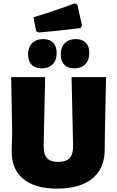

<svg xmlns="http://www.w3.org/2000/svg" viewBox="-20 -1103 693 1135"><path d="M600 -319 599 -216Q598 -106 525 -47Q452 12 316 12Q185 12 115.5 -47Q46 -106 49 -216L52 -319L46 -647H247L238 -243Q237 -192 257.5 -169Q278 -146 324 -146Q371 -146 392 -169Q413 -192 412 -243L403 -647H607ZM437 -1076 465 -952 456 -937Q302 -918 210 -911L194 -918L178 -1001Q308 -1040 421 -1083ZM315 -790Q315 -748 291.5 -723.5Q268 -699 228 -699Q188 -699 167 -720.5Q146 -742 146 -782Q146 -823 170 -847.5Q194 -872 235 -872Q273 -872 294 -850.5Q315 -829 315 -790ZM508 -790Q508 -748 484.5 -723.5Q461 -699 421 -699Q381 -699 360 -720.5Q339 -742 339 -782Q339 -823 363 -847.5Q387 -872 428 -872Q466 -872 487 -850.5Q508 -829 508 -790Z"/></svg>

Font: Luna Sans Black
Style: Regular
Weight: 900
Designer: Juan Pablo del Peral
Foundry: Huerta Tipografica
Version: Version 2.001; ttfautohint (v1.5)